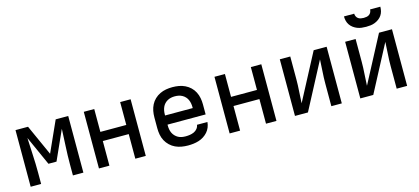

<svg xmlns="http://www.w3.org/2000/svg" viewBox="-60 -1218 3720 1703"><g transform="rotate(-15 1800.0 -366.0)"><path d="M58 0V-520H173L300 -238L427 -520H542V0H446V-104Q446 -184 450.5 -264.5Q455 -345 458 -425L337 -156H263L142 -425Q145 -345 149.5 -264.5Q154 -184 154 -104V0Z M685 0V-520H781V-310H1019V-520H1115V0H1019V-226H781V0Z M1503 8Q1473 8 1443.5 3Q1414 -2 1387 -14.5Q1360 -27 1338 -48Q1316 -69 1302 -95Q1288 -121 1282.5 -150.5Q1277 -180 1277 -210V-310Q1277 -340 1282.5 -369Q1288 -398 1301.5 -424.5Q1315 -451 1336.5 -471.5Q1358 -492 1385 -505Q1412 -518 1441 -523Q1470 -528 1500 -528Q1530 -528 1559 -523Q1588 -518 1615 -505Q1642 -492 1663.5 -471.5Q1685 -451 1698.5 -424.5Q1712 -398 1717.5 -369Q1723 -340 1723 -310V-218H1373V-210Q1373 -192 1376 -174.5Q1379 -157 1386.5 -141Q1394 -125 1406.5 -112Q1419 -99 1434.5 -90.5Q1450 -82 1467.5 -79Q1485 -76 1503 -76Q1522 -76 1541.5 -79Q1561 -82 1579 -90Q1597 -98 1610 -114Q1623 -130 1625 -149H1721Q1719 -124 1709.5 -100.5Q1700 -77 1683.5 -58.5Q1667 -40 1646 -26.5Q1625 -13 1601 -5.5Q1577 2 1552 5Q1527 8 1503 8ZM1627 -302V-310Q1627 -328 1624 -345Q1621 -362 1614 -378Q1607 -394 1595 -407Q1583 -420 1567.5 -428.5Q1552 -437 1535 -440.5Q1518 -444 1500 -444Q1482 -444 1465 -440.5Q1448 -437 1432.5 -428.5Q1417 -420 1405 -407Q1393 -394 1386 -378Q1379 -362 1376 -345Q1373 -328 1373 -310V-302Z M1885 0V-520H1981V-310H2219V-520H2315V0H2219V-226H1981V0Z M2485 0V-520H2581V-312Q2581 -257 2577 -202.5Q2573 -148 2571 -93L2796 -520H2915V0H2819V-208Q2819 -263 2823 -317.5Q2827 -372 2829 -427L2604 0Z M3085 0V-520H3181V-312Q3181 -257 3177 -202.5Q3173 -148 3171 -93L3396 -520H3515V0H3419V-208Q3419 -263 3423 -317.5Q3427 -372 3429 -427L3204 0ZM3300 -600Q3279 -600 3258.5 -602.5Q3238 -605 3219 -612.5Q3200 -620 3183 -632.5Q3166 -645 3154.5 -662Q3143 -679 3138 -699Q3133 -719 3133 -740H3227Q3227 -727 3233 -714.5Q3239 -702 3249.5 -694.5Q3260 -687 3273.5 -684.5Q3287 -682 3300 -682Q3313 -682 3326.5 -684.5Q3340 -687 3350.5 -694.5Q3361 -702 3367 -714.5Q3373 -727 3373 -740H3467Q3467 -719 3462 -699Q3457 -679 3445.5 -662Q3434 -645 3417 -632.5Q3400 -620 3381 -612.5Q3362 -605 3341.5 -602.5Q3321 -600 3300 -600Z"/></g></svg>

Font: Zed Mono Medium Extended
Style: Regular
Weight: 500
Width: 7
Monospace: yes
Designer: Belleve Invis
Foundry: Belleve Invis
Version: Version 1.0.0; ttfautohint (v1.8.4)